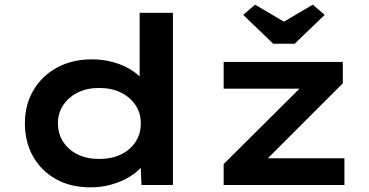

<svg xmlns="http://www.w3.org/2000/svg" viewBox="-20 -795 1584 825"><path d="M368 10Q284 10 221 -25Q158 -60 122.5 -122Q87 -184 87 -265Q87 -345 123.5 -407Q160 -469 225 -504.5Q290 -540 374 -540Q423 -540 466 -528Q509 -516 542 -495.5Q575 -475 594.5 -451Q614 -427 616 -402L580 -395V-740H723V0H588L582 -135L610 -127Q608 -102 588 -78Q568 -54 534.5 -34Q501 -14 458.5 -2Q416 10 368 10ZM406 -112Q460 -112 500 -131.5Q540 -151 562.5 -185.5Q585 -220 585 -265Q585 -309 562.5 -343Q540 -377 500 -397Q460 -417 406 -417Q353 -417 313.5 -397Q274 -377 251.5 -343Q229 -309 229 -265Q229 -220 251.5 -185.5Q274 -151 313.5 -131.5Q353 -112 406 -112ZM941 0V-90L1305 -452L1316 -414H941V-529H1453V-437L1100 -84L1086 -115H1460V0ZM1154 -607 1025 -731 1076 -775 1215 -693H1185L1324 -775L1375 -731L1246 -607Z"/></svg>

Font: Lexend Mega SemiBold
Style: Regular
Weight: 600
Designer: Bonnie Shaver-Troup, Thomas Jockin
Foundry: Lexend
Version: Version 1.007